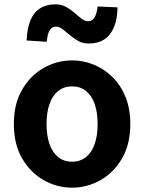

<svg xmlns="http://www.w3.org/2000/svg" viewBox="-20 -853 666 887"><path d="M313 14Q243 14 181.5 -21Q120 -56 82 -121.5Q44 -187 44 -280Q44 -373 82 -438.5Q120 -504 181.5 -539Q243 -574 313 -574Q366 -574 414 -554Q462 -534 500 -496.5Q538 -459 560 -404.5Q582 -350 582 -280Q582 -187 544 -121.5Q506 -56 444.5 -21Q383 14 313 14ZM313 -106Q351 -106 377.5 -127.5Q404 -149 417.5 -188Q431 -227 431 -280Q431 -333 417.5 -372Q404 -411 377.5 -432.5Q351 -454 313 -454Q275 -454 248.5 -432.5Q222 -411 208.5 -372Q195 -333 195 -280Q195 -227 208.5 -188Q222 -149 248.5 -127.5Q275 -106 313 -106ZM390 -652Q362 -652 341 -664Q320 -676 302.5 -691Q285 -706 269.5 -718Q254 -730 238 -730Q220 -730 209.5 -713Q199 -696 196 -660L103 -666Q105 -720 120 -757.5Q135 -795 164.5 -814Q194 -833 236 -833Q264 -833 285.5 -821Q307 -809 324.5 -793.5Q342 -778 357 -766.5Q372 -755 388 -755Q406 -755 416.5 -772Q427 -789 431 -823L523 -819Q522 -765 506.5 -727.5Q491 -690 462 -671Q433 -652 390 -652Z"/></svg>

Font: Noto Sans KR Thin
Style: Bold
Weight: 700
Version: Version 2.004-H2;hotconv 1.0.118;makeotfexe 2.5.65603